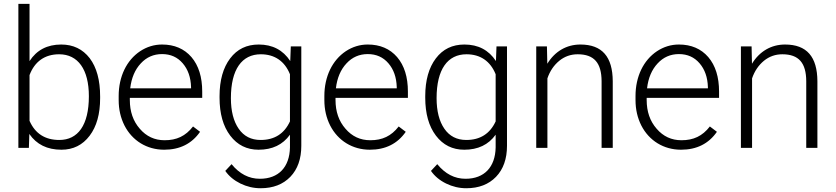

<svg xmlns="http://www.w3.org/2000/svg" viewBox="-20 -770 4352 1000"><path d="M501.5 -267.6C501.5 -352.5 483.4 -418.9 447.3 -466.8C410.6 -514.2 361.3 -538.1 298.8 -538.1C226.1 -538.1 170.9 -509.3 133.8 -451.7V-750H75.7V0H130.4L132.8 -72.3C170.4 -17.6 226.1 9.8 299.8 9.8C361.3 9.8 410.2 -14.6 446.8 -63C483.4 -111.3 501.5 -176.3 501.5 -258.8ZM442.9 -269C442.9 -117.2 385.3 -41 289.1 -41C214.8 -41 163.1 -74.2 133.8 -140.6V-378.9C160.6 -449.7 213.4 -487.3 288.1 -487.3C386.2 -487.3 442.9 -408.2 442.9 -269Z M835 9.8C916.5 9.8 979 -21.5 1022 -83.5L985.4 -111.3C946.3 -61 899.9 -39.6 837.4 -39.6C785.2 -39.6 742.2 -59.6 708 -99.6C673.3 -139.2 656.2 -189 656.2 -249V-260.3H1033.2V-293C1033.2 -368.7 1014.6 -428.7 977.1 -472.7C939.5 -516.1 888.2 -538.1 824.2 -538.1C783.2 -538.1 745.1 -526.4 710 -503.4C639.6 -456.5 598.1 -371.6 598.1 -270V-249C598.1 -199.7 608.4 -155.8 628.4 -116.2C668.9 -37.1 745.1 9.8 835 9.8ZM824.2 -488.3C868.7 -488.3 904.3 -472.2 931.6 -440.4C959 -408.7 973.6 -367.2 975.1 -316.4V-310.1H658.2C664.6 -364.3 683.1 -407.7 713.4 -439.9C743.2 -472.2 780.3 -488.3 824.2 -488.3Z M1123.5 -261.2C1123.5 -178.2 1142.1 -112.3 1179.2 -63.5C1216.3 -14.6 1265.6 9.8 1326.7 9.8C1398.4 9.8 1452.6 -16.1 1490.2 -68.4V-2C1488.3 100.1 1431.2 161.1 1333.5 161.1C1276.4 161.1 1227.5 135.7 1186 85L1153.3 120.1C1172.4 147.5 1198.7 169.4 1232.4 186C1265.6 202.1 1300.8 210.4 1337.4 210.4C1402.3 210.4 1454.1 190.4 1492.2 150.9C1530.3 111.3 1549.3 57.1 1549.3 -10.7V-528.3H1494.6L1491.7 -452.1C1454.1 -509.3 1399.4 -538.1 1327.6 -538.1C1264.6 -538.1 1215.3 -514.2 1178.7 -465.8C1142.1 -417.5 1123.5 -351.6 1123.5 -269ZM1182.6 -258.8C1182.6 -409.2 1240.2 -487.3 1338.4 -487.3C1410.6 -487.3 1462.9 -451.2 1490.2 -383.3V-137.7C1460.4 -73.2 1409.2 -41 1337.4 -41C1288.1 -41 1250 -60.5 1223.1 -99.6C1196.3 -138.2 1182.6 -191.4 1182.6 -258.8Z M1906.2 9.8C1987.8 9.8 2050.3 -21.5 2093.3 -83.5L2056.6 -111.3C2017.6 -61 1971.2 -39.6 1908.7 -39.6C1856.4 -39.6 1813.5 -59.6 1779.3 -99.6C1744.6 -139.2 1727.5 -189 1727.5 -249V-260.3H2104.5V-293C2104.5 -368.7 2085.9 -428.7 2048.3 -472.7C2010.7 -516.1 1959.5 -538.1 1895.5 -538.1C1854.5 -538.1 1816.4 -526.4 1781.2 -503.4C1710.9 -456.5 1669.4 -371.6 1669.4 -270V-249C1669.4 -199.7 1679.7 -155.8 1699.7 -116.2C1740.2 -37.1 1816.4 9.8 1906.2 9.8ZM1895.5 -488.3C1939.9 -488.3 1975.6 -472.2 2002.9 -440.4C2030.3 -408.7 2044.9 -367.2 2046.4 -316.4V-310.1H1729.5C1735.8 -364.3 1754.4 -407.7 1784.7 -439.9C1814.5 -472.2 1851.6 -488.3 1895.5 -488.3Z M2194.8 -261.2C2194.8 -178.2 2213.4 -112.3 2250.5 -63.5C2287.6 -14.6 2336.9 9.8 2397.9 9.8C2469.7 9.8 2523.9 -16.1 2561.5 -68.4V-2C2559.6 100.1 2502.4 161.1 2404.8 161.1C2347.7 161.1 2298.8 135.7 2257.3 85L2224.6 120.1C2243.7 147.5 2270 169.4 2303.7 186C2336.9 202.1 2372.1 210.4 2408.7 210.4C2473.6 210.4 2525.4 190.4 2563.5 150.9C2601.6 111.3 2620.6 57.1 2620.6 -10.7V-528.3H2565.9L2563 -452.1C2525.4 -509.3 2470.7 -538.1 2398.9 -538.1C2335.9 -538.1 2286.6 -514.2 2250 -465.8C2213.4 -417.5 2194.8 -351.6 2194.8 -269ZM2253.9 -258.8C2253.9 -409.2 2311.5 -487.3 2409.7 -487.3C2481.9 -487.3 2534.2 -451.2 2561.5 -383.3V-137.7C2531.7 -73.2 2480.5 -41 2408.7 -41C2359.4 -41 2321.3 -60.5 2294.4 -99.6C2267.6 -138.2 2253.9 -191.4 2253.9 -258.8Z M2772.9 -528.3V0H2831.1V-361.8C2844.2 -400.4 2865.2 -430.7 2893.1 -453.6C2920.9 -476.1 2952.6 -487.3 2988.8 -487.3C3075.2 -487.3 3112.8 -441.4 3113.3 -347.2V0H3171.4V-346.7C3170.9 -474.1 3116.2 -538.1 3002.9 -538.1C2931.2 -538.1 2870.1 -502.9 2830.6 -438L2828.6 -528.3Z M3526.9 9.8C3608.4 9.8 3670.9 -21.5 3713.9 -83.5L3677.2 -111.3C3638.2 -61 3591.8 -39.6 3529.3 -39.6C3477.1 -39.6 3434.1 -59.6 3399.9 -99.6C3365.2 -139.2 3348.1 -189 3348.1 -249V-260.3H3725.1V-293C3725.1 -368.7 3706.5 -428.7 3668.9 -472.7C3631.3 -516.1 3580.1 -538.1 3516.1 -538.1C3475.1 -538.1 3437 -526.4 3401.9 -503.4C3331.5 -456.5 3290 -371.6 3290 -270V-249C3290 -199.7 3300.3 -155.8 3320.3 -116.2C3360.8 -37.1 3437 9.8 3526.9 9.8ZM3516.1 -488.3C3560.5 -488.3 3596.2 -472.2 3623.5 -440.4C3650.9 -408.7 3665.5 -367.2 3667 -316.4V-310.1H3350.1C3356.4 -364.3 3375 -407.7 3405.3 -439.9C3435.1 -472.2 3472.2 -488.3 3516.1 -488.3Z M3838.9 -528.3V0H3897V-361.8C3910.2 -400.4 3931.2 -430.7 3959 -453.6C3986.8 -476.1 4018.6 -487.3 4054.7 -487.3C4141.1 -487.3 4178.7 -441.4 4179.2 -347.2V0H4237.3V-346.7C4236.8 -474.1 4182.1 -538.1 4068.8 -538.1C3997.1 -538.1 3936 -502.9 3896.5 -438L3894.5 -528.3Z"/></svg>

Font: Shabnam Thin
Style: Regular
Weight: 100
Foundry: DejaVu fonts team - Redesigned by Saber Rastikerdar - Based on Vazir font
Version: Version 5.0.1